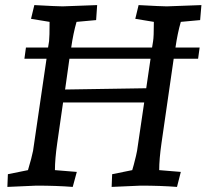

<svg xmlns="http://www.w3.org/2000/svg" viewBox="-20 -730 812 755"><path d="M772 -710 767 -651 691 -644Q678 -599 670 -543H765L759 -499H663L615 -167Q606 -104 606 -61L691 -54L676 5Q612 0 533 0L419 5L421 -45L500 -61Q501 -65 506 -82Q517 -124 519 -137L547 -327H228L205 -167Q196 -104 196 -61L282 -54L266 5Q202 0 123 0L9 5L11 -45L90 -61Q105 -111 110 -137L163 -499H76L82 -543H169L173 -568Q175 -585 175 -644L102 -656L115 -710Q206 -705 226 -705L362 -710L358 -651L281 -644Q268 -599 260 -543H578L582 -568Q585 -585 585 -644L512 -656L525 -710Q616 -705 636 -705ZM236 -378 555 -383 572 -499H253Z"/></svg>

Font: Andada SC
Style: Italic
Weight: 400
Italic angle: -8.29999°
Designer: Carolina Giovagnoli
Foundry: Carolina Giovagnoli
Version: Version 1.003